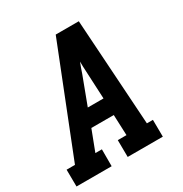

<svg xmlns="http://www.w3.org/2000/svg" viewBox="-176 -864 946 994"><g transform="rotate(-30 297.5 -367.5)"><path d="M-4 0 -5 -101H45L296 -735H434L475 -101H511L512 0H302L301 -101H353L348 -224H214L167 -101H206V0ZM345 -325 337 -490Q336 -505 335.5 -520.5Q335 -536 335 -551Q329 -536 323.5 -520.5Q318 -505 313 -490L251 -325Z"/></g></svg>

Font: Iosevka Etoile
Style: Bold Italic
Weight: 700
Italic angle: -9°
Designer: Belleve Invis
Foundry: Belleve Invis
Version: Version 28.1.0; ttfautohint (v1.8.4)